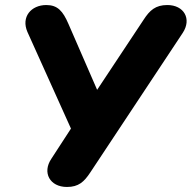

<svg xmlns="http://www.w3.org/2000/svg" viewBox="-20 -734 762 763"><path d="M246 9C292 9 314 -11 339 -49L706 -603C743 -659 711 -714 645 -714C598 -714 575 -693 551 -656L366 -377L252 -639C230 -690 209 -714 164 -714C104 -714 63 -667 89 -607L262 -223L184 -103C147 -48 178 9 246 9Z"/></svg>

Font: SN Pro Heavy
Style: Italic
Weight: 800
Italic angle: -9°
Designer: Tobias Whetton
Foundry: Supernotes
Version: Version 1.001;Glyphs 3.2 (3249)